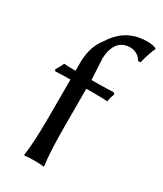

<svg xmlns="http://www.w3.org/2000/svg" viewBox="-179 -766 711 838"><g transform="rotate(30 177.0 -347.0)"><path d="M99.1 -429.2V-467.8Q99.1 -538.6 129.4 -585.9Q137.2 -598.1 153.8 -621.1Q210.4 -696.8 308.1 -696.8Q338.4 -696.3 353 -688L354 -685.1Q341.8 -663.1 326.2 -603L314.9 -602.1Q294.4 -636.2 256.8 -637.2Q195.3 -637.2 178.7 -572.3Q174.3 -553.7 173.8 -534.2Q173.8 -526.9 175.8 -501.5Q178.7 -459 179.2 -438V-429.2H222.2Q241.7 -429.2 292 -431.2L296.9 -423.8Q288.6 -403.3 285.2 -382.8Q264.2 -384.8 212.9 -384.8H179.2V-199.2Q179.2 -66.9 189 0L187 2.9Q168.9 0 139.2 0Q109.4 0 90.8 2.9L88.9 0Q98.6 -64 99.1 -199.2V-384.8H98.1Q52.2 -384.8 23.9 -382.8L19 -390.1Q33.2 -412.6 41 -431.2Q56.6 -429.2 99.1 -429.2Z"/></g></svg>

Font: Linux Biolinum O
Style: Regular
Weight: 400
Designer: Philipp H. Poll
Foundry: Philipp H. Poll
Version: Version 1.0.4